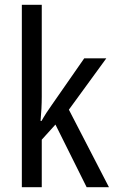

<svg xmlns="http://www.w3.org/2000/svg" viewBox="-20 -780 480 800"><path d="M154 -377V-760H71V0H154V-198L211 -261L341 0H434L267 -323L423 -537H331L196 -343C182 -324 164 -296 153 -276H149C152 -308 154 -345 154 -377Z"/></svg>

Font: Noto Sans Gujarati UI Condensed
Style: Regular
Weight: 400
Width: 3
Designer: Jelle Bosma - Monotype Design Team, Universal Thirst
Foundry: Monotype Imaging Inc.
Version: Version 2.106